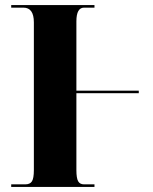

<svg xmlns="http://www.w3.org/2000/svg" viewBox="-20 -734 600 754"><path d="M24 0H351V-10H310Q294 -10 287 -22Q280 -34 280 -66V-368H525V-378H280V-650Q280 -704 310 -704H351V-714H24V-704H72Q113 -704 113 -646V-66Q113 -34 105.5 -22Q98 -10 79 -10H24Z"/></svg>

Font: Noto Serif Display SemiCondensed Extra
Style: Regular
Weight: 800
Width: 4
Designer: Monotype Design Team
Foundry: Monotype Imaging Inc.
Version: Version 1.900